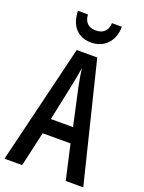

<svg xmlns="http://www.w3.org/2000/svg" viewBox="-169 -1002 811 1081"><g transform="rotate(20 236.0 -462.0)"><path d="M367 -924H308C305 -875 276 -854 235 -854C194 -854 166 -876 164 -924H104C106 -830 158 -781 234 -781C310 -781 367 -836 367 -924ZM367 0H472L296 -714H173L0 0H106L153 -208H320ZM253 -522 302 -299H169L216 -523C223 -557 231 -598 235 -628C239 -596 245 -563 253 -522Z"/></g></svg>

Font: Noto Sans Sinhala UI ExtraCondensed Medium
Style: Regular
Weight: 500
Width: 2
Designer: Jelle Bosma - Monotype Design Team
Foundry: Monotype Imaging Inc.
Version: Version 2.006